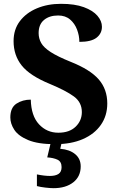

<svg xmlns="http://www.w3.org/2000/svg" viewBox="-20 -744 619 1004"><path d="M268 10Q179 10 127.5 -11.5Q76 -33 55 -65Q34 -97 34 -130Q34 -181 66 -202Q98 -223 141 -223Q143 -138 184 -94Q225 -50 285 -50Q343 -50 375.5 -81.5Q408 -113 408 -158Q408 -209 366.5 -239.5Q325 -270 241 -305Q136 -348 93.5 -401.5Q51 -455 51 -529Q51 -590 84 -633.5Q117 -677 173 -700.5Q229 -724 299 -724Q371 -724 418.5 -706.5Q466 -689 489.5 -661.5Q513 -634 513 -604Q513 -569 485 -547Q457 -525 395 -525Q395 -557 383 -589Q371 -621 346.5 -642Q322 -663 284 -663Q238 -663 210 -639.5Q182 -616 182 -571Q182 -543 195.5 -519Q209 -495 245.5 -471.5Q282 -448 349 -421Q452 -380 496.5 -328.5Q541 -277 541 -203Q541 -139 507.5 -91Q474 -43 413 -16.5Q352 10 268 10ZM260 240Q244 240 217.5 237Q191 234 173 229V168Q212 176 241 176Q270 176 286 165.5Q302 155 302 130Q302 101 280.5 91Q259 81 227 79L248 -9H305L295 34Q344 38 373 62Q402 86 402 126Q402 179 363 209.5Q324 240 260 240Z"/></svg>

Font: Noto Serif Sinhala
Style: Bold
Weight: 700
Designer: Jelle Bosma - Monotype Design Team
Foundry: Monotype Imaging Inc.
Version: Version 2.007; ttfautohint (v1.8.4.7-5d5b)